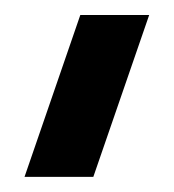

<svg xmlns="http://www.w3.org/2000/svg" viewBox="-20 -110 228 252"><path d="M175.8 -90.3 102.5 122.1H12.2L85.4 -90.3Z"/></svg>

Font: Sansation
Style: Regular
Weight: 400
Designer: Bernd Montag
Version: Version 1.301